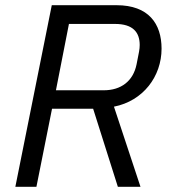

<svg xmlns="http://www.w3.org/2000/svg" viewBox="-20 -718 665 738"><path d="M180 -300H338L433 0H520L418 -308C530 -330 601 -424 601 -531C601 -627 551 -698 428 -698H179L39 0H120ZM195 -371 245 -626H422C492 -626 517 -593 517 -545C517 -529 514 -516 505 -471C492 -406 445 -371 379 -371Z"/></svg>

Font: LVC Sans
Style: Italic
Weight: 400
Italic angle: -11.31°
Designer: Mike Abbink, Paul van der Laan, Pieter van Rosmalen
Foundry: Bold Monday
Version: Version 3.0